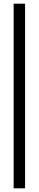

<svg xmlns="http://www.w3.org/2000/svg" viewBox="-20 -821 210 1041"><path d="M54 -801H116V200H54Z"/></svg>

Font: Overused Grotesk Book
Style: Regular
Weight: 350
Version: Version 0.003